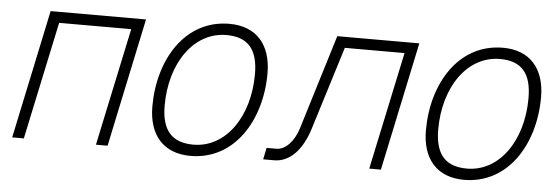

<svg xmlns="http://www.w3.org/2000/svg" viewBox="-42 -659 2299 788"><g transform="rotate(5 1108.0 -265.0)"><path d="M27 0H75L178 -485H475L372 0H420L532 -530H139Z M762 12C943 12 1048 -159 1048 -353C1048 -470 987 -542 875 -542C693 -542 589 -371 589 -177C589 -60 650 12 762 12ZM770 -35C683 -35 639 -81 639 -185C639 -361 733 -495 867 -495C954 -495 997 -449 997 -345C997 -169 903 -35 770 -35Z M1061 0H1106C1170 0 1221 -53 1249 -144L1355 -485H1601L1498 0H1546L1658 -530H1320L1200 -139C1183 -84 1147 -48 1112 -48H1071Z M1889 12C2070 12 2175 -159 2175 -353C2175 -470 2114 -542 2002 -542C1820 -542 1716 -371 1716 -177C1716 -60 1777 12 1889 12ZM1897 -35C1810 -35 1766 -81 1766 -185C1766 -361 1860 -495 1994 -495C2081 -495 2124 -449 2124 -345C2124 -169 2030 -35 1897 -35Z"/></g></svg>

Font: Geist ExtraLight
Style: Italic
Weight: 200
Italic angle: -12°
Designer: Basement.studio, Andrés Briganti, Mateo Zaragoza
Foundry: Basement.studio, Vercel, Andrés Briganti, Guido Ferreyra, Mateo Zaragoza
Version: Version 1.500